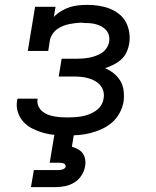

<svg xmlns="http://www.w3.org/2000/svg" viewBox="-20 -548 640 788"><path d="M257 8Q232 8 207 6Q182 4 159 -2.5Q136 -9 114.5 -19.5Q93 -30 77 -47Q61 -64 53.5 -87.5Q46 -111 50 -135Q51 -137 51 -139Q51 -141 52 -143H135Q134 -142 134 -141Q134 -140 134 -139Q132 -125 137.5 -112.5Q143 -100 153 -91.5Q163 -83 175.5 -78Q188 -73 201.5 -70.5Q215 -68 229 -67Q243 -66 257 -66Q271 -66 286 -67Q301 -68 315.5 -70.5Q330 -73 344.5 -78.5Q359 -84 372 -92.5Q385 -101 394 -114.5Q403 -128 405 -143Q408 -158 404.5 -172.5Q401 -187 391.5 -198Q382 -209 369.5 -216Q357 -223 342.5 -227Q328 -231 313 -232.5Q298 -234 282 -234H221L233 -307H295Q308 -307 321 -308Q334 -309 347 -311.5Q360 -314 373.5 -319Q387 -324 398.5 -331.5Q410 -339 418 -351.5Q426 -364 428 -377Q430 -390 427 -402.5Q424 -415 415.5 -424.5Q407 -434 395.5 -440Q384 -446 372 -449Q360 -452 346.5 -453Q333 -454 320 -454Q320 -454 320 -454.5Q320 -455 319 -455Q306 -455 292.5 -453.5Q279 -452 266 -449.5Q253 -447 240 -442Q227 -437 215.5 -429Q204 -421 196 -409Q188 -397 185 -384L178 -339H94L124 -520H208L201 -479Q215 -493 232 -503Q249 -513 266 -518.5Q283 -524 301.5 -526Q320 -528 338 -528Q362 -528 385 -524.5Q408 -521 429 -513Q450 -505 468 -491Q486 -477 496.5 -457.5Q507 -438 510.5 -414.5Q514 -391 510 -368Q507 -350 499 -333Q491 -316 477 -303.5Q463 -291 446 -282.5Q429 -274 411 -268Q431 -260 447.5 -246.5Q464 -233 474.5 -215Q485 -197 487.5 -174.5Q490 -152 487 -130Q483 -107 471 -84.5Q459 -62 440 -45.5Q421 -29 398 -18.5Q375 -8 351.5 -2Q328 4 304 6Q280 8 257 8ZM107 220 119 150H219Q223 150 227.5 149.5Q232 149 236.5 147.5Q241 146 245 143Q249 140 250 135Q250 135 250 135Q250 135 250 135Q250 131 247.5 127.5Q245 124 241 122.5Q237 121 232.5 120.5Q228 120 224 120H184L204 0H284L275 54Q288 58 300 64.5Q312 71 319.5 81.5Q327 92 329.5 106Q332 120 329 135Q326 154 314.5 172Q303 190 285 201Q267 212 247 216Q227 220 207 220Z"/></svg>

Font: Iosevka Etoile Oblique
Style: Regular
Weight: 400
Italic angle: -9°
Designer: Belleve Invis
Foundry: Belleve Invis
Version: Version 15.5.2; ttfautohint (v1.8.4)